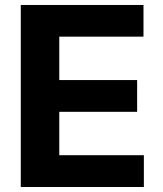

<svg xmlns="http://www.w3.org/2000/svg" viewBox="-20 -747 652 767"><path d="M554.7 0H63V-727.1H553.2V-600.6H216.8V-427.2H527.8V-300.3H216.8V-127H554.7Z"/></svg>

Font: My Font
Style: Bold
Weight: 500
Designer: Rasmus Andersson
Foundry: rsms
Version: Version 0.001